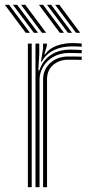

<svg xmlns="http://www.w3.org/2000/svg" viewBox="-61 -782 380 802"><path d="M87.2 0V-600H103V-556L99 -488.2H103.5Q117.8 -530.5 151.6 -552.6Q185.5 -574.8 232.8 -574.8Q245.2 -574.8 259.1 -574.1Q273 -573.5 280.2 -573V-559.5Q270.8 -560 255.6 -560.4Q240.5 -560.8 228.8 -560.8Q189.8 -560.8 161.8 -544.6Q133.8 -528.5 119 -503Q104.2 -477.5 104.2 -449V0ZM55.5 0V-600H71.5V0ZM119 0V-450Q119 -491.5 148.9 -518.8Q178.8 -546 223.5 -546Q238.2 -546 253.2 -545.9Q268.2 -545.8 280.2 -545.2V-531.8Q268.5 -532.2 253.4 -532.4Q238.2 -532.5 223.5 -532.5Q187 -532.5 161.2 -510.9Q135.5 -489.2 135.5 -451V0ZM110 -524.5 119 -579.5V-600H134.8V-590.5L124.2 -554.8H127.2Q145 -580.2 176.1 -591.1Q207.2 -602 240 -602Q248.2 -602 259.2 -601.6Q270.2 -601.2 280.2 -600.2V-586.8Q272.2 -587.5 261.5 -587.9Q250.8 -588.2 239.5 -588.2Q196.5 -588.2 163.9 -572.4Q131.2 -556.5 113.5 -524.5ZM114.2 -645 27 -762H44.5L131.8 -645ZM46.5 -645 -40.8 -762H-23.2L64 -645ZM80.5 -645 -7 -762H10.5L98 -645ZM256.5 -645 169.2 -762H186.8L274 -645ZM188.8 -645 101.5 -762H119L206.2 -645ZM222.8 -645 135.2 -762H152.8L240.2 -645Z"/></svg>

Font: Big Shoulders Inline Text Thin
Style: Regular
Weight: 400
Version: Version 2.002